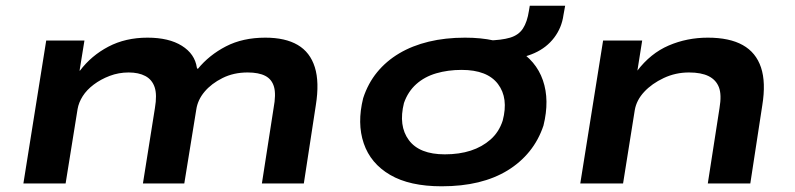

<svg xmlns="http://www.w3.org/2000/svg" viewBox="-20 -643 2787 673"><path d="M62 0 142 -501H276L259 -396L260 -395Q300 -448 360 -479.5Q420 -511 497 -511Q572 -511 617.5 -482.5Q663 -454 670 -406L673 -401Q713 -450 772 -480.5Q831 -511 910 -511Q980 -511 1023.5 -485.5Q1067 -460 1083.5 -407.5Q1100 -355 1087 -274L1045 0H898L939 -264Q948 -312 940.5 -338.5Q933 -365 910 -377Q887 -389 848 -389Q799 -389 760 -369.5Q721 -350 697 -321.5Q673 -293 668 -259L626 0H481L523 -264Q531 -311 522 -337.5Q513 -364 489.5 -376.5Q466 -389 431 -389Q396 -389 364.5 -377Q333 -365 308.5 -346.5Q284 -328 270 -306Q256 -284 252 -261L210 0Z M1528 10Q1416 10 1347.5 -30Q1279 -70 1255 -140.5Q1231 -211 1253 -299Q1270 -351 1302 -390Q1334 -429 1379.5 -456Q1425 -483 1483 -497Q1541 -511 1610 -511Q1722 -511 1790.5 -471Q1859 -431 1883 -361.5Q1907 -292 1885 -203Q1868 -152 1836 -112.5Q1804 -73 1759 -45.5Q1714 -18 1656.5 -4Q1599 10 1528 10ZM1539 -102Q1590 -102 1630 -115Q1670 -128 1699.5 -154Q1729 -180 1742 -220Q1763 -299 1725.5 -348.5Q1688 -398 1598 -398Q1550 -398 1509 -386Q1468 -374 1439 -348Q1410 -322 1396 -282Q1376 -202 1413 -152Q1450 -102 1539 -102ZM1755 -434 1686 -486 1688 -501Q1738 -502 1768 -511Q1798 -520 1813 -543Q1828 -566 1834 -605L1837 -623H1961L1955 -590Q1949 -546 1922.5 -511Q1896 -476 1853.5 -457Q1811 -438 1755 -434Z M2014 0 2094 -501H2231L2214 -394H2213Q2260 -456 2324 -483.5Q2388 -511 2461 -511Q2537 -511 2583.5 -485Q2630 -459 2647.5 -406.5Q2665 -354 2652 -274L2610 0H2461L2502 -264Q2510 -311 2500 -337Q2490 -363 2464 -376Q2438 -389 2395 -389Q2348 -389 2306.5 -369.5Q2265 -350 2238 -321Q2211 -292 2205 -257L2164 0Z"/></svg>

Font: Nunito Sans 7pt Expanded
Style: Bold Italic
Weight: 700
Width: 7
Italic angle: -9°
Designer: Vernon Adams
Foundry: Vernon Adams
Version: Version 3.101;gftools[0.9.27]